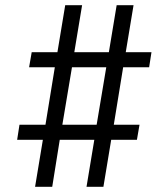

<svg xmlns="http://www.w3.org/2000/svg" viewBox="-20 -737 640 739"><path d="M115 -18 145 -199H46L55 -257H155L191 -478H92L102 -536H201L231 -717H296L266 -536H399L429 -717H494L464 -536H563L554 -478H454L418 -257H517L507 -199H408L378 -18H313L343 -199H210L181 -18ZM220 -257H352L389 -478H257Z"/></svg>

Font: Iosevka Curly Slab LtEx
Style: Italic
Weight: 300
Width: 7
Italic angle: -9°
Monospace: yes
Designer: Belleve Invis
Foundry: Belleve Invis
Version: Version 11.1.0; ttfautohint (v1.8.3)